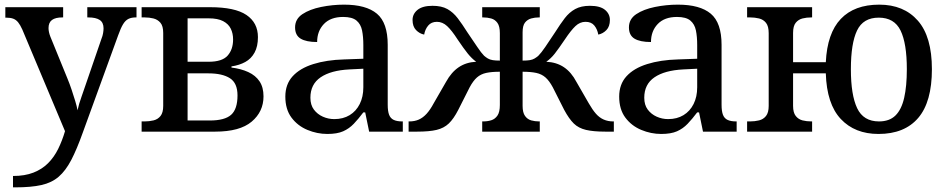

<svg xmlns="http://www.w3.org/2000/svg" viewBox="-20 -567 4087 827"><path d="M36 191Q87 191 124 176.5Q161 162 187 136Q213 110 230.5 74.5Q248 39 260 -2L76 -440Q67 -460 58 -471Q49 -482 37 -486.5Q25 -491 6 -491H3V-536H252V-492H249Q219 -492 204 -481Q189 -470 189 -446Q189 -438 191 -428.5Q193 -419 197 -409L270 -230Q280 -206 288.5 -180.5Q297 -155 304 -132Q311 -109 314 -92Q320 -120 331 -150Q342 -180 350 -205L417 -400Q422 -412 424 -424Q426 -436 426 -445Q426 -470 409.5 -481Q393 -492 360 -492H356V-536H568V-492H565Q546 -492 533 -485.5Q520 -479 510 -462.5Q500 -446 489 -415L337 3Q311 76 287 122Q263 168 233 194Q203 220 158.5 230Q114 240 46 240H36Z M590 0V-44H603Q623 -44 641.5 -48.5Q660 -53 671.5 -67.5Q683 -82 683 -111V-425Q683 -455 671 -469Q659 -483 641 -487.5Q623 -492 603 -492H590V-536H885Q992 -536 1041.5 -502.5Q1091 -469 1091 -407Q1091 -367 1076.5 -340.5Q1062 -314 1036.5 -300Q1011 -286 977 -281V-276Q1018 -271 1049.5 -256.5Q1081 -242 1098 -216.5Q1115 -191 1115 -152Q1115 -86 1064 -43Q1013 0 907 0ZM884 -48Q948 -48 975.5 -72.5Q1003 -97 1003 -156Q1003 -209 970.5 -230Q938 -251 878 -251H788V-48ZM879 -301Q937 -301 960.5 -327.5Q984 -354 984 -397Q984 -423 974 -443.5Q964 -464 941 -476Q918 -488 879 -488H788V-301Z M1390 10Q1346 10 1304 -7.5Q1262 -25 1235.5 -60.5Q1209 -96 1209 -151Q1209 -204 1240.5 -238.5Q1272 -273 1329.5 -291Q1387 -309 1462 -311L1545 -314V-373Q1545 -409 1539.5 -436Q1534 -463 1515.5 -478.5Q1497 -494 1458 -494Q1404 -494 1375 -463.5Q1346 -433 1346 -386Q1299 -386 1275 -400.5Q1251 -415 1251 -449Q1251 -485 1282.5 -506Q1314 -527 1363 -537Q1412 -547 1462 -547Q1557 -547 1603.5 -508Q1650 -469 1650 -374V-116Q1650 -88 1656 -72.5Q1662 -57 1676 -50.5Q1690 -44 1712 -44H1715V0H1570L1553 -83H1545Q1524 -55 1504 -34Q1484 -13 1458 -1.5Q1432 10 1390 10ZM1420 -54Q1458 -54 1486 -71Q1514 -88 1529.5 -119Q1545 -150 1545 -191V-271L1485 -268Q1405 -264 1361 -234Q1317 -204 1317 -146Q1317 -115 1332 -95Q1347 -75 1370.5 -64.5Q1394 -54 1420 -54Z M1740 0V-44H1743Q1766 -44 1784 -52Q1802 -60 1817.5 -77Q1833 -94 1848 -122L1901 -214Q1924 -256 1956 -277.5Q1988 -299 2031 -301Q2012 -315 1995 -336Q1978 -357 1951 -397Q1926 -436 1906 -454.5Q1886 -473 1862 -473Q1838 -473 1824.5 -457Q1811 -441 1807 -418Q1787 -422 1772 -437.5Q1757 -453 1757 -481Q1757 -507 1778.5 -524.5Q1800 -542 1843 -542Q1882 -542 1907 -528Q1932 -514 1951.5 -488.5Q1971 -463 1993 -428Q2019 -390 2036 -364.5Q2053 -339 2065 -327Q2073 -320 2081.5 -315Q2090 -310 2102 -308Q2114 -306 2133 -306V-424Q2133 -454 2122.5 -468.5Q2112 -483 2095.5 -487.5Q2079 -492 2061 -492H2057V-536H2305V-492H2302Q2284 -492 2268 -487.5Q2252 -483 2241.5 -470Q2231 -457 2231 -428V-306Q2251 -306 2262.5 -308Q2274 -310 2282.5 -315Q2291 -320 2299 -327Q2311 -339 2328.5 -364.5Q2346 -390 2371 -428Q2393 -463 2412.5 -488.5Q2432 -514 2457.5 -528Q2483 -542 2521 -542Q2565 -542 2586 -524.5Q2607 -507 2607 -481Q2607 -453 2592 -437.5Q2577 -422 2557 -418Q2553 -441 2540 -457Q2527 -473 2502 -473Q2478 -473 2458.5 -454.5Q2439 -436 2413 -397Q2386 -357 2369.5 -336Q2353 -315 2333 -301Q2377 -299 2409 -277.5Q2441 -256 2463 -214L2516 -122Q2532 -94 2547 -77Q2562 -60 2580.5 -52Q2599 -44 2621 -44H2624V0H2587Q2536 0 2504 -7.5Q2472 -15 2451.5 -35Q2431 -55 2410 -94L2361 -191Q2346 -219 2329.5 -233.5Q2313 -248 2289.5 -253Q2266 -258 2231 -258V-111Q2231 -82 2241.5 -67.5Q2252 -53 2268 -48.5Q2284 -44 2302 -44H2305V0H2057V-44H2061Q2080 -44 2096 -49Q2112 -54 2122.5 -69Q2133 -84 2133 -115V-258Q2098 -258 2074.5 -253Q2051 -248 2034.5 -233.5Q2018 -219 2003 -191L1954 -94Q1934 -55 1913 -35Q1892 -15 1860.5 -7.5Q1829 0 1777 0Z M2828 10Q2784 10 2742 -7.5Q2700 -25 2673.5 -60.5Q2647 -96 2647 -151Q2647 -204 2678.5 -238.5Q2710 -273 2767.5 -291Q2825 -309 2900 -311L2983 -314V-373Q2983 -409 2977.5 -436Q2972 -463 2953.5 -478.5Q2935 -494 2896 -494Q2842 -494 2813 -463.5Q2784 -433 2784 -386Q2737 -386 2713 -400.5Q2689 -415 2689 -449Q2689 -485 2720.5 -506Q2752 -527 2801 -537Q2850 -547 2900 -547Q2995 -547 3041.5 -508Q3088 -469 3088 -374V-116Q3088 -88 3094 -72.5Q3100 -57 3114 -50.5Q3128 -44 3150 -44H3153V0H3008L2991 -83H2983Q2962 -55 2942 -34Q2922 -13 2896 -1.5Q2870 10 2828 10ZM2858 -54Q2896 -54 2924 -71Q2952 -88 2967.5 -119Q2983 -150 2983 -191V-271L2923 -268Q2843 -264 2799 -234Q2755 -204 2755 -146Q2755 -115 2770 -95Q2785 -75 2808.5 -64.5Q2832 -54 2858 -54Z M3764 10Q3662 10 3601.5 -54.5Q3541 -119 3537 -251H3396V-111Q3396 -82 3407.5 -67.5Q3419 -53 3436.5 -48.5Q3454 -44 3475 -44H3478V0H3198V-44H3211Q3231 -44 3249.5 -48.5Q3268 -53 3279.5 -67.5Q3291 -82 3291 -111V-424Q3291 -454 3279.5 -468.5Q3268 -483 3249.5 -487.5Q3231 -492 3211 -492H3198V-536H3478V-492H3475Q3454 -492 3436.5 -487.5Q3419 -483 3407.5 -469Q3396 -455 3396 -425V-299H3537Q3543 -424 3601.5 -485.5Q3660 -547 3767 -547Q3873 -547 3933.5 -478Q3994 -409 3994 -269Q3994 -128 3935 -59Q3876 10 3764 10ZM3766 -44Q3811 -44 3837 -69.5Q3863 -95 3874.5 -145.5Q3886 -196 3886 -269Q3886 -380 3859 -435.5Q3832 -491 3765 -491Q3698 -491 3671.5 -435.5Q3645 -380 3645 -269Q3645 -158 3672 -101Q3699 -44 3766 -44Z"/></svg>

Font: ET Text
Style: Regular
Weight: 470
Designer: Monotype Design Team
Foundry: Monotype Imaging Inc.
Version: Version 2.009